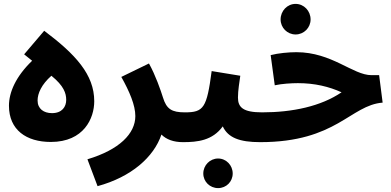

<svg xmlns="http://www.w3.org/2000/svg" viewBox="-20 -725 2010 986"><path d="M241 4C411 4 464 -118 464 -205C464 -342 368 -446 207 -567L104 -446L145 -413C61 -332 26 -251 26 -182C26 -58 115 4 241 4ZM247 -144C205 -144 173 -166 173 -209C173 -245 193 -291 244 -336C308 -284 320 -246 320 -212C320 -177 299 -144 247 -144Z M481 231C654 184 770 82 809 -34C834 -9 871 5 919 5C978 5 1009 -27 1009 -73C1009 -115 986 -148 929 -148C862 -148 835 -165 817 -224C805 -262 779 -338 745 -399L603 -330C645 -255 675 -185 675 -129C675 -39 593 44 429 93Z M920 5C994 5 1071 -3 1124 -76C1151 -18 1210 5 1316 5C1375 5 1405 -27 1405 -73C1405 -115 1382 -148 1326 -148C1228 -148 1202 -174 1202 -224C1202 -261 1210 -306 1214 -336L1067 -360C1042 -171 1026 -148 930 -148ZM1100 241C1142 241 1175 208 1175 166C1175 124 1142 89 1100 89C1058 89 1024 124 1024 166C1024 208 1058 241 1100 241Z M1498 -548C1541 -548 1575 -583 1575 -625C1575 -669 1541 -705 1498 -705C1455 -705 1421 -669 1421 -625C1421 -583 1455 -548 1498 -548ZM1316 5C1709 5 1779 -185 1945 -198L1927 -339H1888C1792 -339 1685 -457 1502 -457C1463 -457 1409 -452 1370 -442L1391 -287C1427 -295 1477 -298 1510 -298C1597 -298 1670 -280 1734 -251C1628 -179 1482 -148 1326 -148Z"/></svg>

Font: Noto Sans Arabic UI XBd
Style: Regular
Weight: 800
Designer: Monotype Design Team, Nadine Chahine and Nizar Qandah
Foundry: Monotype Imaging Inc.
Version: Version 2.010